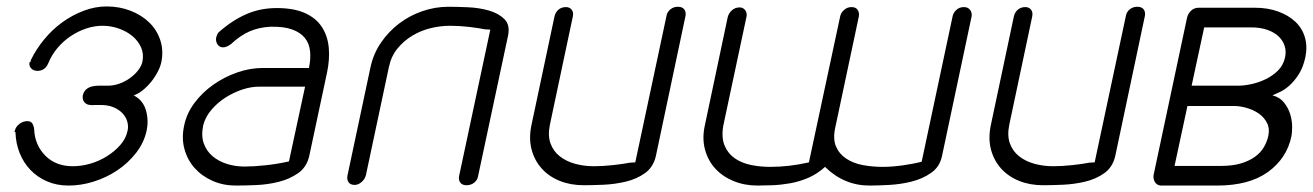

<svg xmlns="http://www.w3.org/2000/svg" viewBox="-20 -576 4075 596"><path d="M395 -280Q424 -265 433 -233.5Q442 -202 435 -170Q427 -133 402.5 -101.5Q378 -70 344.5 -47.5Q311 -25 271.5 -12.5Q232 0 193 0Q156 0 126 -13Q96 -26 74.5 -48.5Q53 -71 41 -101Q29 -131 28 -166H25L26 -170Q29 -183 40.5 -191.5Q52 -200 65 -200Q76 -200 80.5 -192.5Q85 -185 86 -175Q88 -126 120.5 -93Q153 -60 206 -60Q233 -60 260.5 -68Q288 -76 312 -91Q336 -106 353.5 -126Q371 -146 376 -170Q379 -183 375.5 -197Q372 -211 361.5 -223Q351 -235 332.5 -243Q314 -251 286 -250H270Q267 -249 265.5 -249.5Q264 -250 262 -250Q250 -250 242.5 -258Q235 -266 237 -280Q240 -292 247.5 -298.5Q255 -305 265 -307.5Q275 -310 286 -310H309H315Q333 -310 351 -316.5Q369 -323 384 -334Q399 -345 409 -358Q419 -371 422 -384Q427 -408 418 -428.5Q409 -449 391 -464Q373 -479 348.5 -487.5Q324 -496 298 -496Q273 -496 247.5 -487.5Q222 -479 199 -463.5Q176 -448 158 -426.5Q140 -405 130 -380Q120 -356 96 -356Q84 -356 76.5 -364Q69 -372 72 -384Q71 -383 72 -383Q73 -383 75 -384Q75 -388 76 -390Q92 -423 117 -453.5Q142 -484 173 -506.5Q204 -529 239.5 -542.5Q275 -556 311 -556Q351 -556 385.5 -542.5Q420 -529 443.5 -506Q467 -483 477.5 -451.5Q488 -420 481 -384Q478 -369 469 -352Q460 -335 448 -320.5Q436 -306 422 -295Q408 -284 395 -280Z M939 -365Q945 -393 942.5 -417Q940 -441 926.5 -458Q913 -475 887 -484.5Q861 -494 819 -493Q783 -491 754.5 -478.5Q726 -466 698 -440Q692 -435 685 -432Q678 -429 673 -429Q661 -429 655 -438.5Q649 -448 651 -459Q654 -471 659 -476Q701 -513 744.5 -532Q788 -551 839 -551Q892 -551 926.5 -535.5Q961 -520 979 -492.5Q997 -465 1000.5 -428.5Q1004 -392 995 -350L940 -92Q932 -57 905.5 -38.5Q879 -20 845 -11.5Q811 -3 775 -1.5Q739 0 712 0Q673 0 640 -14.5Q607 -29 584.5 -54Q562 -79 552.5 -113.5Q543 -148 552 -188Q560 -225 584 -257Q608 -289 642 -313Q676 -337 716 -351Q756 -365 796 -365ZM927 -307H784Q759 -307 732 -298Q705 -289 680.5 -273.5Q656 -258 637 -236Q618 -214 611 -188Q604 -155 612.5 -131Q621 -107 640 -91Q659 -75 685 -67Q711 -59 739 -59Q767 -59 804.5 -63Q842 -67 877 -75Z M1502 -484Q1500 -484 1494.5 -484.5Q1489 -485 1485 -485Q1466 -489 1436 -492.5Q1406 -496 1377 -496Q1347 -496 1316.5 -488.5Q1286 -481 1259.5 -465Q1233 -449 1213.5 -425Q1194 -401 1187 -367L1116 -33Q1113 -20 1102.5 -11Q1092 -2 1081 -2Q1067 -2 1061.5 -11Q1056 -20 1059 -33L1130 -367Q1139 -409 1162.5 -443.5Q1186 -478 1219 -503Q1252 -528 1291.5 -541.5Q1331 -555 1372 -555Q1397 -555 1432 -553.5Q1467 -552 1497 -543.5Q1527 -535 1545.5 -517Q1564 -499 1557 -465L1464 -29Q1462 -17 1452 -9Q1442 -1 1428 -1Q1415 -1 1409 -9Q1403 -17 1405 -29Z M2049 -527Q2051 -539 2061 -547Q2071 -555 2084 -555Q2098 -555 2104 -547Q2110 -539 2108 -527L2016 -92Q2008 -57 1982 -38.5Q1956 -20 1922 -12Q1888 -4 1852.5 -2.5Q1817 -1 1792 -1Q1751 -1 1717.5 -14.5Q1684 -28 1661.5 -53Q1639 -78 1630 -112.5Q1621 -147 1630 -189L1701 -524Q1704 -538 1713.5 -546Q1723 -554 1737 -554Q1748 -554 1754.5 -546Q1761 -538 1758 -524L1687 -189Q1680 -155 1689 -130.5Q1698 -106 1718 -90.5Q1738 -75 1765.5 -67.5Q1793 -60 1823 -60Q1851 -60 1883 -63.5Q1915 -67 1935 -71Q1937 -71 1943.5 -71.5Q1950 -72 1952 -72Z M2937 -525Q2939 -536 2948.5 -545Q2958 -554 2972 -554Q2985 -554 2991.5 -545Q2998 -536 2996 -525L2904 -91Q2897 -58 2870.5 -39.5Q2844 -21 2810.5 -12.5Q2777 -4 2741 -2Q2705 0 2679 0Q2600 0 2541 -58Q2517 -36 2489 -24Q2461 -12 2432.5 -7Q2404 -2 2377.5 -1Q2351 0 2331 0Q2291 0 2257 -14Q2223 -28 2200.5 -52.5Q2178 -77 2168.5 -111.5Q2159 -146 2168 -187L2239 -523Q2242 -535 2252 -544Q2262 -553 2276 -553Q2287 -553 2293.5 -544Q2300 -535 2297 -523L2225 -185Q2219 -148 2229.5 -123.5Q2240 -99 2261 -84.5Q2282 -70 2310.5 -64Q2339 -58 2371 -58Q2430 -58 2491 -72L2588 -525Q2590 -536 2600 -545Q2610 -554 2623 -554Q2637 -554 2642.5 -545Q2648 -536 2646 -525L2573 -181Q2565 -145 2575 -121.5Q2585 -98 2607 -83.5Q2629 -69 2658.5 -63.5Q2688 -58 2720 -58Q2748 -58 2781 -62.5Q2814 -67 2841 -74Z M3475 -527Q3477 -539 3487 -547Q3497 -555 3510 -555Q3524 -555 3530 -547Q3536 -539 3534 -527L3442 -92Q3434 -57 3408 -38.5Q3382 -20 3348 -12Q3314 -4 3278.5 -2.5Q3243 -1 3218 -1Q3177 -1 3143.5 -14.5Q3110 -28 3087.5 -53Q3065 -78 3056 -112.5Q3047 -147 3056 -189L3127 -524Q3130 -538 3139.5 -546Q3149 -554 3163 -554Q3174 -554 3180.5 -546Q3187 -538 3184 -524L3113 -189Q3106 -155 3115 -130.5Q3124 -106 3144 -90.5Q3164 -75 3191.5 -67.5Q3219 -60 3249 -60Q3277 -60 3309 -63.5Q3341 -67 3361 -71Q3363 -71 3369.5 -71.5Q3376 -72 3378 -72Z M3665 -522Q3668 -534 3677.5 -543Q3687 -552 3701 -552H3875Q3915 -552 3947 -540.5Q3979 -529 4000.5 -509Q4022 -489 4030.5 -460.5Q4039 -432 4032 -398Q4025 -366 4011 -344.5Q3997 -323 3981.5 -309.5Q3966 -296 3952 -290L3930 -280Q3953 -274 3966 -257.5Q3979 -241 3985 -221.5Q3991 -202 3991 -183Q3991 -164 3989 -154Q3975 -85 3916.5 -42.5Q3858 0 3758 0H3583Q3571 -1 3565 -11Q3559 -21 3561 -33ZM3666 -247 3626 -61H3771Q3807 -61 3833 -69Q3859 -77 3876.5 -90Q3894 -103 3903.5 -119.5Q3913 -136 3917 -154Q3922 -177 3913 -194.5Q3904 -212 3887.5 -223.5Q3871 -235 3850 -241Q3829 -247 3811 -247ZM3824 -310Q3842 -310 3865 -315Q3888 -320 3909.5 -330.5Q3931 -341 3947.5 -357.5Q3964 -374 3969 -398Q3973 -416 3968 -432.5Q3963 -449 3950 -462Q3937 -475 3915 -483Q3893 -491 3863 -491H3718L3679 -310Z"/></svg>

Font: VDS
Style: Thin Italic
Weight: 100
Width: 0
Designer: artmaker
Foundry: artmaker
Version: Version 1.000 2012 initial release